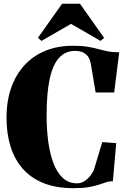

<svg xmlns="http://www.w3.org/2000/svg" viewBox="-20 -999 672 1030"><path d="M374 10.5Q280.5 10.5 212.8 -17Q145 -44.5 101.2 -94.8Q57.5 -145 36.2 -214.2Q15 -283.5 15 -367Q15 -457 40.2 -528.5Q65.5 -600 112.2 -650.2Q159 -700.5 224.5 -727Q290 -753.5 370.5 -753.5Q418 -753.5 449.8 -748.2Q481.5 -743 506.5 -736Q531.5 -729 557.8 -723.8Q584 -718.5 619.5 -718.5L592.5 -503H493L467 -658Q464.5 -674.5 455.8 -690Q447 -705.5 429.2 -715.8Q411.5 -726 382.5 -726Q332 -726 298 -690Q264 -654 247 -577.5Q230 -501 230 -379Q230 -309.5 238.2 -244.2Q246.5 -179 265.2 -127.5Q284 -76 315.5 -45.8Q347 -15.5 393.5 -15.5Q416 -15.5 435 -28.5Q454 -41.5 467.2 -59.5Q480.5 -77.5 485 -92L528.5 -236.5L603.5 -231.5L585.5 -27Q566 -27 549 -21.2Q532 -15.5 510.2 -8.2Q488.5 -1 456.2 4.8Q424 10.5 374 10.5ZM202.5 -779.5 183.5 -796 313 -979H409L538.5 -796L519.5 -779.5L361 -871Z"/></svg>

Font: Merriweather 144pt Black
Style: Regular
Weight: 900
Version: Version 2.100